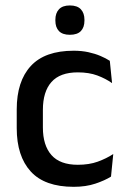

<svg xmlns="http://www.w3.org/2000/svg" viewBox="-20 -692 476 723"><path d="M257.5 11.5Q148.5 11.5 95.8 -46.2Q43 -104 43 -209.5V-280Q43 -386 96 -443.5Q149 -501 257.5 -501Q287.5 -501 312.8 -495.5Q338 -490 358.5 -481.2Q379 -472.5 393.5 -463L402 -379Q378 -396 346.5 -407.8Q315 -419.5 273 -419.5Q206 -419.5 173.8 -383.2Q141.5 -347 141.5 -278V-212Q141.5 -144.5 173.8 -108Q206 -71.5 273 -71.5Q315.5 -71.5 348 -83.2Q380.5 -95 406.5 -112L398 -27Q375 -12.5 339.2 -0.5Q303.5 11.5 257.5 11.5ZM243 -561Q215.5 -561 202 -575Q188.5 -589 188.5 -614.5V-617.5Q188.5 -642.5 202 -657Q215.5 -671.5 243 -671.5Q271 -671.5 284.5 -657Q298 -642.5 298 -617.5V-614.5Q298 -589 284.5 -575Q271 -561 243 -561Z"/></svg>

Font: Anek Latin Medium Medium
Style: Regular
Weight: 500
Version: Version 1.003